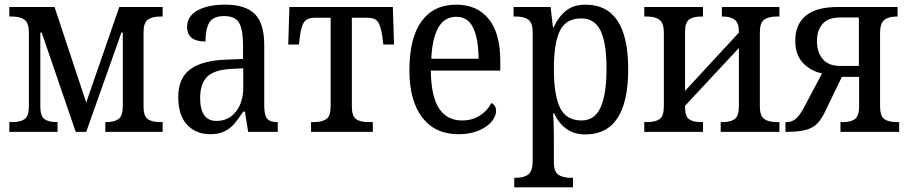

<svg xmlns="http://www.w3.org/2000/svg" viewBox="-20 -566 3897 824"><path d="M20 -42H33Q68 -42 86 -55Q104 -68 104 -109V-426Q104 -467 85.5 -481Q67 -495 32 -495H20V-536H214L350 -126L492 -536H678V-495H668Q633 -495 614.5 -481.5Q596 -468 596 -427V-109Q596 -68 614 -55Q632 -42 668 -42H678V0H432V-42H437Q471 -42 489 -55.5Q507 -69 507 -109V-426H501L350 0H305L159 -426H153V-109Q153 -68 170.5 -55Q188 -42 223 -42H227V0H20Z M745 -150Q745 -229 795 -267.5Q845 -306 949 -310L1023 -313V-373Q1023 -436 1007 -466.5Q991 -497 942 -497Q895 -497 878.5 -469.5Q862 -442 862 -388Q783 -388 783 -450Q783 -497 828 -521.5Q873 -546 947 -546Q1033 -546 1073.5 -506Q1114 -466 1114 -373V-114Q1114 -73 1126 -57.5Q1138 -42 1169 -42H1172V0H1045L1031 -87H1024Q1000 -51 983.5 -32.5Q967 -14 942.5 -2Q918 10 883 10Q821 10 783 -30.5Q745 -71 745 -150ZM1024 -191V-273L969 -270Q898 -266 868.5 -236Q839 -206 839 -145Q839 -47 909 -47Q961 -47 992.5 -87Q1024 -127 1024 -191Z M1315 -42H1327Q1362 -42 1380.5 -55Q1399 -68 1399 -109V-490H1333Q1300 -490 1286.5 -473Q1273 -456 1267 -409L1263 -375H1217L1222 -536H1666L1671 -375H1625L1621 -409Q1614 -457 1601 -473.5Q1588 -490 1555 -490H1490V-109Q1490 -68 1508 -55Q1526 -42 1562 -42H1580V0H1315Z M1737 -264Q1737 -403 1789 -474.5Q1841 -546 1938 -546Q2028 -546 2077.5 -484.5Q2127 -423 2127 -306V-263H1829Q1830 -153 1864 -101Q1898 -49 1963 -49Q2007 -49 2039.5 -70Q2072 -91 2089 -124Q2109 -114 2109 -90Q2109 -68 2090.5 -45Q2072 -22 2035.5 -6Q1999 10 1947 10Q1847 10 1792 -62Q1737 -134 1737 -264ZM2034 -314Q2033 -400 2010.5 -447Q1988 -494 1938 -494Q1888 -494 1861.5 -448Q1835 -402 1831 -314Z M2187 197H2194Q2229 197 2247.5 182.5Q2266 168 2266 125V-427Q2266 -468 2247.5 -481.5Q2229 -495 2195 -495H2184V-536H2343L2353 -449H2356Q2378 -496 2410.5 -521Q2443 -546 2493 -546Q2676 -546 2676 -269Q2676 11 2492 11Q2400 11 2358 -80H2354Q2357 -29 2357 34V130Q2357 170 2376 183.5Q2395 197 2429 197H2439V238H2187ZM2583 -272Q2583 -381 2557.5 -434Q2532 -487 2475 -487Q2409 -487 2383 -434Q2357 -381 2357 -271Q2357 -158 2383.5 -103.5Q2410 -49 2476 -49Q2532 -49 2557.5 -105Q2583 -161 2583 -272Z M2745 -42H2757Q2793 -42 2811 -55Q2829 -68 2829 -109V-426Q2829 -467 2810.5 -481Q2792 -495 2757 -495H2745V-536H2997V-495H2989Q2955 -495 2937.5 -482Q2920 -469 2920 -430V-176L3151 -426V-431Q3151 -468 3133 -481.5Q3115 -495 3082 -495H3078V-536H3325V-495H3313Q3278 -495 3259.5 -481.5Q3241 -468 3241 -427V-110Q3241 -69 3259.5 -55.5Q3278 -42 3313 -42H3325V0H3073V-42H3082Q3116 -42 3133.5 -55.5Q3151 -69 3151 -108V-360L2920 -112V-106Q2920 -67 2937 -54.5Q2954 -42 2988 -42H2997V0H2745Z M3351 -42H3354Q3378 -42 3394.5 -55.5Q3411 -69 3429 -102L3508 -251Q3459 -261 3426 -296Q3393 -331 3393 -391Q3393 -461 3438 -498.5Q3483 -536 3576 -536H3832V-495H3828Q3794 -495 3775.5 -480.5Q3757 -466 3757 -426V-109Q3757 -68 3775 -55Q3793 -42 3829 -42H3839V0H3587V-42H3598Q3632 -42 3649.5 -55.5Q3667 -69 3667 -109V-236H3593L3518 -81Q3502 -49 3483.5 -32Q3465 -15 3434.5 -7.5Q3404 0 3351 0ZM3666 -283V-491H3587Q3534 -491 3510 -463Q3486 -435 3486 -390Q3486 -343 3510.5 -313Q3535 -283 3587 -283Z"/></svg>

Font: Noto Serif Narrow
Style: Regular
Weight: 400
Width: 4
Designer: Monotype Design Team
Foundry: Monotype Imaging Inc.
Version: Version 1.001